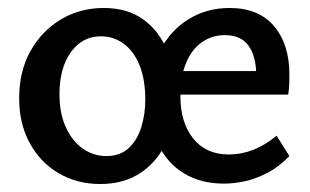

<svg xmlns="http://www.w3.org/2000/svg" viewBox="-20 -450 777 481"><path d="M231 11Q173 11 127 -16Q81 -43 54.5 -91.5Q28 -140 28 -204Q28 -271 56 -321.5Q84 -372 132 -401Q180 -430 240 -430Q300 -430 340 -400.5Q380 -371 400 -320.5Q420 -270 420 -206Q420 -144 397.5 -95Q375 -46 333 -17.5Q291 11 231 11ZM246 -59Q281 -59 302.5 -79Q324 -99 334 -131.5Q344 -164 344 -200Q344 -250 330 -285.5Q316 -321 290.5 -340Q265 -359 233 -359Q200 -359 176.5 -339.5Q153 -320 141 -288Q129 -256 129 -214Q129 -165 145.5 -130Q162 -95 188.5 -77Q215 -59 246 -59ZM541 10Q484 10 442 -15Q400 -40 376.5 -87.5Q353 -135 353 -200Q353 -268 379 -320Q405 -372 451 -401Q497 -430 555 -430Q628 -430 666.5 -384.5Q705 -339 705 -263Q705 -250 704.5 -238Q704 -226 702 -213H622V-260Q622 -308 603 -335Q584 -362 543 -362Q511 -362 485.5 -344Q460 -326 446 -292Q432 -258 432 -208Q432 -143 464 -103Q496 -63 553 -63Q584 -63 614 -74.5Q644 -86 673 -110L705 -59Q679 -32 650 -17Q621 -2 593.5 4Q566 10 541 10ZM384 -213 396 -272H691V-213Z"/></svg>

Font: Ysabeau Infant SemiBold
Style: Regular
Weight: 600
Designer: Christian Thalmann (Catharsis Fonts)
Version: Version 2.002; featfreeze: ss01,ss02,lnum